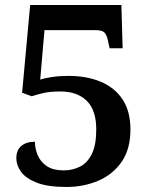

<svg xmlns="http://www.w3.org/2000/svg" viewBox="-20 -734 599 764"><path d="M245 10Q170 10 126.5 -7Q83 -24 64 -50Q45 -76 45 -104Q45 -137 65 -153.5Q85 -170 119 -170Q119 -142 130.5 -115.5Q142 -89 167 -72.5Q192 -56 233 -56Q269 -56 298.5 -71Q328 -86 345.5 -121.5Q363 -157 363 -219Q363 -296 325 -333Q287 -370 221 -370Q179 -370 153.5 -364Q128 -358 106 -351L68 -365L100 -714H463L468 -542H416L409 -575Q405 -594 396 -604Q387 -614 361 -614H157L140 -417Q156 -423 186.5 -427.5Q217 -432 253 -432Q326 -432 381.5 -408.5Q437 -385 468 -338Q499 -291 499 -219Q499 -139 463 -88.5Q427 -38 369 -14Q311 10 245 10Z"/></svg>

Font: Noto Serif Tibetan SemiBold
Style: Regular
Weight: 600
Designer: Monotype Design Team
Foundry: Monotype Imaging Inc.
Version: Version 2.103; ttfautohint (v1.8.4.7-5d5b)